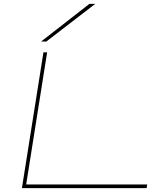

<svg xmlns="http://www.w3.org/2000/svg" viewBox="-20 -970 837 990"><path d="M93 0 204 -700H223L115 -19H739L736 0ZM192 -756 441 -950H471L219 -756Z"/></svg>

Font: Georama Extra Expanded Thin
Style: Italic
Weight: 100
Width: 8
Italic angle: -9°
Designer: Jean-Baptiste Levee
Foundry: Production Type
Version: Version 1.000